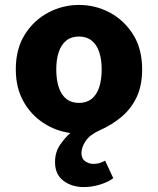

<svg xmlns="http://www.w3.org/2000/svg" viewBox="-20 -530 640 778"><path d="M319 228Q271 228 237 202.5Q203 177 203 127Q203 86 224 56Q245 26 265 9Q206 1 155.5 -32Q105 -65 74.5 -120Q44 -175 44 -249Q44 -332 80.5 -390Q117 -448 175.5 -479Q234 -510 300 -510Q367 -510 425 -479Q483 -448 519.5 -390Q556 -332 556 -249Q556 -184 534 -137Q512 -90 473 -57Q434 -24 382 -1Q344 16 327 41.5Q310 67 310 90Q310 113 325.5 123.5Q341 134 357 134Q375 134 387 129.5Q399 125 406 121L439 192Q418 208 385 218Q352 228 319 228ZM300 -113Q331 -113 351.5 -129.5Q372 -146 382 -176.5Q392 -207 392 -249Q392 -289 382 -319Q372 -349 351.5 -365.5Q331 -382 300 -382Q269 -382 248.5 -365.5Q228 -349 218 -319Q208 -289 208 -249Q208 -207 218 -176.5Q228 -146 248.5 -129.5Q269 -113 300 -113Z"/></svg>

Font: Source Code Pro ExtraBold
Style: Regular
Weight: 800
Monospace: yes
Designer: Paul D. Hunt, Teo Tuominen
Foundry: Adobe Systems Incorporated
Version: Version 1.018;hotconv 1.0.116;makeotfexe 2.5.65601